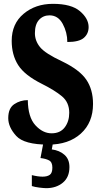

<svg xmlns="http://www.w3.org/2000/svg" viewBox="-20 -744 530 1001"><path d="M232 10Q338 10 401.5 -47.5Q465 -105 465 -202Q465 -277 430 -328.5Q395 -380 304 -424Q216 -465 189 -498Q162 -531 162 -571Q162 -617 183.5 -640.5Q205 -664 238 -664Q283 -664 307 -619.5Q331 -575 331 -525Q392 -525 417 -546.5Q442 -568 442 -603Q442 -647 397 -685.5Q352 -724 256 -724Q165 -724 103 -672Q41 -620 41 -531Q41 -458 74.5 -405Q108 -352 198 -307Q266 -273 303.5 -241.5Q341 -210 341 -156Q341 -111 317.5 -80Q294 -49 249 -49Q203 -49 164.5 -91Q126 -133 125 -222Q86 -222 54.5 -201Q23 -180 23 -128Q23 -81 64.5 -35.5Q106 10 232 10ZM221 237Q273 237 307.5 208.5Q342 180 342 127Q342 86 316 63Q290 40 250 35L258 -9H208L191 80Q218 83 235.5 92Q253 101 253 130Q253 158 239.5 167.5Q226 177 202 177Q178 177 146 169V226Q161 231 185 234Q209 237 221 237Z"/></svg>

Font: Noto Serif ExtraCondensed Extra
Style: Regular
Weight: 800
Width: 3
Designer: Monotype Design Team
Foundry: Monotype Imaging Inc.
Version: Version 1.002